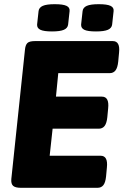

<svg xmlns="http://www.w3.org/2000/svg" viewBox="-20 -896 589 916"><path d="M80 0Q53 0 42.5 -9.5Q32 -19 34 -42L99 -658Q101 -681 110.5 -690.5Q120 -700 147 -700H518Q554 -700 548 -645L544 -602Q541 -573 531 -560Q521 -547 503 -547H258L247 -435H466Q502 -435 496 -379L492 -337Q489 -308 479 -295Q469 -282 451 -282H231L217 -153H460Q496 -153 490 -97L486 -54Q483 -25 473 -12.5Q463 0 445 0ZM438 -746Q398 -746 382 -754Q366 -762 367 -779L374 -843Q376 -860 394 -868Q412 -876 451 -876Q491 -876 507.5 -868Q524 -860 522 -843L515 -779Q513 -762 495 -754Q477 -746 438 -746ZM228 -746Q189 -746 172.5 -754Q156 -762 157 -779L164 -843Q166 -860 184 -868Q202 -876 241 -876Q281 -876 297.5 -868Q314 -860 312 -843L305 -779Q303 -762 285 -754Q267 -746 228 -746Z"/></svg>

Font: Asap ExtraBold
Style: Italic
Weight: 800
Italic angle: -6°
Designer: Pablo Cosgaya
Foundry: Omnibus-Type
Version: Version 3.001; ttfautohint (v1.8.4.7-5d5b)